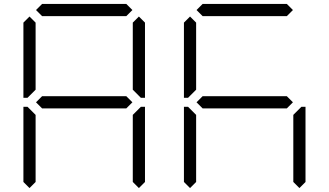

<svg xmlns="http://www.w3.org/2000/svg" viewBox="-20 -1020 1672 976"><path d="M130 -64 99 -95V-477H120L130 -467L161 -436V-95ZM163 -500 194 -531H622L653 -500L622 -469H194ZM194 -938 163 -969 194 -1000H622L653 -969L622 -938ZM130 -533 120 -523H99V-905L130 -936L161 -905V-564ZM686 -936 717 -905V-523H696L686 -533L655 -564V-905ZM686 -467 696 -477H717V-95L686 -64L655 -95V-436Z M946 -64 915 -95V-477H936L946 -467L977 -436V-95ZM979 -500 1010 -531H1438L1469 -500L1438 -469H1010ZM1010 -938 979 -969 1010 -1000H1438L1469 -969L1438 -938ZM946 -533 936 -523H915V-905L946 -936L977 -905V-564ZM1502 -467 1512 -477H1533V-95L1502 -64L1471 -95V-436Z"/></svg>

Font: DSEG7 Classic Mini
Style: Light
Weight: 300
Designer: Keshikan(Twitter:@keshinomi_88pro)
Version: Version 0.46